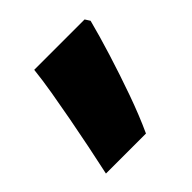

<svg xmlns="http://www.w3.org/2000/svg" viewBox="-87 -677 407 407"><g transform="rotate(-45 116.0 -473.5)"><path d="M15 -342Q22 -374 29 -408.5Q36 -443 42.5 -477.5Q49 -512 54.5 -544.5Q60 -577 63 -605H214L221 -594Q212 -559 198 -514Q184 -469 168 -424Q152 -379 135 -342Z"/></g></svg>

Font: Noto Sans Hebrew ExtraBold
Style: Regular
Weight: 800
Designer: Monotype Design Team
Foundry: Monotype Imaging Inc.
Version: Version 2.003